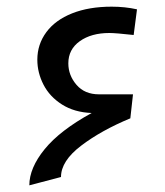

<svg xmlns="http://www.w3.org/2000/svg" viewBox="-20 -682 495 576"><path d="M185 -492Q185 -456 209.5 -427.5Q234 -399 277 -399H379L371 -327Q284 -291 223.5 -245Q163 -199 163 -151L68 -126Q68 -178 114 -234.5Q160 -291 255 -343Q203 -345 166 -368.5Q129 -392 110.5 -428Q92 -464 92 -503Q92 -549 119 -585.5Q146 -622 196.5 -642Q247 -662 315 -662Q355 -662 391 -654L381 -577Q327 -583 308 -583Q254 -583 219.5 -558.5Q185 -534 185 -492Z"/></svg>

Font: sheba-seeBold
Style: Regular
Weight: 600
Designer: Mohamed Galeb, the designers
Foundry: Kief Type Foundry
Version: Version 2.010; ttfautohint (v1.5.33-1714) -l 8 -r 50 -G 200 